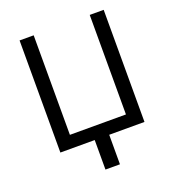

<svg xmlns="http://www.w3.org/2000/svg" viewBox="-158 -837 1047 1149"><g transform="rotate(-20 365.5 -263.0)"><path d="M632.8 0H408.2V188H315.9V0H97.2V-713.9H187V-80.1H543.9V-713.9H632.8Z"/></g></svg>

Font: NotoSans
Style: Regular
Weight: 400
Designer: Monotype Design team
Foundry: Monotype Imaging Inc.
Version: Version 1.04; ttfautohint (v1.4.1)